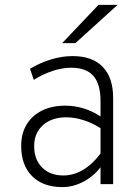

<svg xmlns="http://www.w3.org/2000/svg" viewBox="-20 -752 560 784"><path d="M234.5 12Q155.5 12 111 -32.8Q66.5 -77.5 66.5 -156Q66.5 -206.5 88.5 -243.2Q110.5 -280 151 -300.2Q191.5 -320.5 246.5 -320.5Q284 -320.5 320 -309.8Q356 -299 390.5 -276.5V-339.5Q390.5 -409 361.2 -442.2Q332 -475.5 270.5 -475.5Q235 -475.5 195.2 -462.5Q155.5 -449.5 118 -426L102.5 -471Q144 -496 189 -509.5Q234 -523 276 -523Q357 -523 399.5 -479Q442 -435 442 -351.5V0H390.5V-69Q360.5 -30.5 319 -9.2Q277.5 12 234.5 12ZM238.5 -35.5Q280 -35.5 318.8 -58.2Q357.5 -81 390.5 -125V-228.5Q358 -249.5 321.5 -261.2Q285 -273 250.5 -273Q191.5 -273 155.5 -241Q119.5 -209 119.5 -155.5Q119.5 -100.5 152 -68Q184.5 -35.5 238.5 -35.5ZM234 -576 382 -732H460L288 -576Z"/></svg>

Font: Overpass ExtraLight
Style: Regular
Weight: 250
Designer: Delve Withrington, Dave Bailey, Thomas Jockin
Foundry: Delve Fonts LLC
Version: Version 4.000